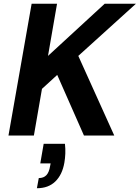

<svg xmlns="http://www.w3.org/2000/svg" viewBox="-20 -720 742 1020"><path d="M25 0 148 -700H283L235 -423L536 -700H702L396 -423L587 0H426L284 -322L203 -248L160 0ZM176 280 186 226Q212 226 226.5 210.5Q241 195 246 163L249 148H194L212 44H325Q328 71 327 96Q326 121 322 144Q311 208 274 244Q237 280 176 280Z"/></svg>

Font: DM Sans 18pt
Style: Bold Italic
Weight: 700
Italic angle: -10°
Designer: Colophon Foundry, Jonny Pinhorn
Foundry: Colophon Foundry
Version: Version 4.004;gftools[0.9.30]